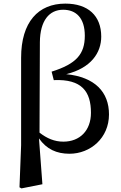

<svg xmlns="http://www.w3.org/2000/svg" viewBox="-20 -833 673 1064"><path d="M88 205 99 211 215 188 196 -66C238 -6 294 19 365 19C481 19 584 -68 584 -199C584 -323 506 -406 347 -422C485 -456 541 -541 541 -630C541 -746 468 -813 342 -813C192 -813 97 -711 97 -513V-28ZM199 -98 201 -599C202 -719 253 -779 330 -779C402 -779 450 -733 450 -635C450 -534 404 -479 266 -436L278 -389C434 -396 484 -325 484 -208C484 -109 422 -48 331 -48C282 -48 240 -66 199 -98Z"/></svg>

Font: Noto Serif CJK JP SemiBold
Style: Regular
Weight: 600
Designer: Ryoko NISHIZUKA 西塚涼子 (kana & ideographs); Frank Grießhammer (Latin, Greek & Cyrillic); Wenlong ZHANG 张文龙 (bopomofo); San
Foundry: Adobe
Version: Version 2.001;hotconv 1.1.0;makeotfexe 2.6.0